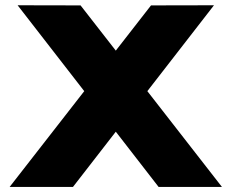

<svg xmlns="http://www.w3.org/2000/svg" viewBox="-20 -720 893 740"><path d="M835.4 0.5H591.3L426.3 -212.4L261.2 0.5H17.1L304.7 -368.7L47.9 -699.7L290.5 -699.2L426.3 -524.9L562 -699.2L804.7 -699.7L547.9 -368.7Z"/></svg>

Font: Wadik
Style: Bold
Weight: 700
Designer: Sasha Pavljenko
Version: Version 1.001;Fontself Maker 3.5.4